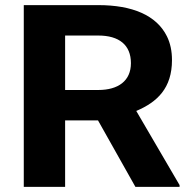

<svg xmlns="http://www.w3.org/2000/svg" viewBox="-20 -731 768 751"><path d="M652.7 -496C652.7 -531.3 646.1 -562.3 632.9 -589C592 -671.6 497 -711 364.5 -711H73V0H234.7V-260H363.4L509.7 0H682.4V-7L513 -297C595.6 -332 652.7 -386.5 652.7 -496ZM492.1 -484C492.1 -414.4 442.1 -379 364.5 -379H234.7V-592H364.5C445.9 -592 492.1 -555 492.1 -484Z"/></svg>

Font: Asimov
Style: Wid
Weight: 500
Designer: Google
Version: Version 2.000980; 2014